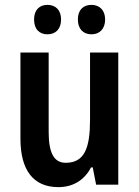

<svg xmlns="http://www.w3.org/2000/svg" viewBox="-20 -759 572 789"><path d="M120 -679C120 -638 143 -618 175 -618C208 -618 231 -639 231 -679C231 -718 208 -739 175 -739C143 -739 120 -719 120 -679ZM300 -679C300 -639 323 -618 356 -618C388 -618 412 -639 412 -679C412 -718 388 -739 356 -739C323 -739 300 -719 300 -679ZM466 -543H350V-267C350 -152 328 -90 250 -90C201 -90 180 -132 180 -217V-543H64V-189C64 -61 116 10 220 10C278 10 326 -17 354 -71H361L375 0H466Z"/></svg>

Font: Noto Sans Arabic UI Cn SmBd
Style: Regular
Weight: 600
Width: 3
Designer: Monotype Design Team, Nadine Chahine and Nizar Qandah
Foundry: Monotype Imaging Inc.
Version: Version 2.010